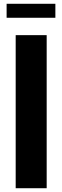

<svg xmlns="http://www.w3.org/2000/svg" viewBox="-20 -996 330 1016"><path d="M63 0V-810H227V0ZM15 -902V-976H273V-902Z"/></svg>

Font: Oswald SemiBold
Style: Regular
Weight: 600
Designer: Vernon Adams
Foundry: Vernon Adams
Version: Version 4.100; ttfautohint (v1.8.1.43-b0c9)